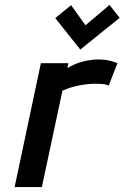

<svg xmlns="http://www.w3.org/2000/svg" viewBox="-20 -755 503 775"><path d="M463 -683 422 -735 325 -653 267 -734 203 -682 304 -555ZM419 -410 454 -500Q440 -506 421 -510.5Q402 -515 378 -515Q347 -515 314 -506.5Q281 -498 252 -480L256 -500H145L39 0H149L232 -389Q250 -397 267 -402Q284 -407 301 -410.5Q318 -414 335 -415.5Q352 -417 368 -417Q396 -417 407.5 -413.5Q419 -410 419 -410Z"/></svg>

Font: Advent Pro
Style: Italic
Weight: 400
Italic angle: -12°
Designer: VivaRado, Andreas Kalpakidis
Foundry: VivaRado, Andreas Kalpakidis
Version: Version 3.000